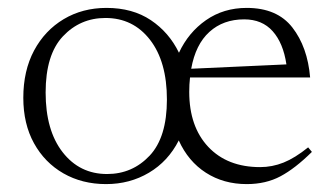

<svg xmlns="http://www.w3.org/2000/svg" viewBox="-20 -456 844 486"><path d="M769.5 -71.5Q727 -29.5 690 -9.8Q653 10 604.5 10Q546 10 501.2 -18.8Q456.5 -47.5 432.5 -100.5Q405.5 -47.5 357 -18.8Q308.5 10 248.5 10Q188 10 140.5 -17.2Q93 -44.5 66 -93.5Q39 -142.5 39 -208.5Q39 -277 66.2 -328Q93.5 -379 141.2 -407.5Q189 -436 249.5 -436Q315.5 -436 361.8 -405Q408 -374 433 -322.5Q457 -374 501.5 -405Q546 -436 604.5 -436Q681.5 -436 720 -386.5Q758.5 -337 765 -260H461Q459 -242.5 459 -223.5Q459 -135.5 507.2 -84.2Q555.5 -33 638.5 -33Q669 -33 697.8 -44.5Q726.5 -56 760 -83ZM251 -15.5Q315 -15.5 358.8 -62Q402.5 -108.5 402.5 -204Q402.5 -300 359.8 -355.2Q317 -410.5 247 -410.5Q183 -410.5 139.2 -364Q95.5 -317.5 95.5 -222Q95.5 -126 138.5 -70.8Q181.5 -15.5 251 -15.5ZM598 -407Q545 -407 510 -375.2Q475 -343.5 464 -282L705 -293Q697 -347 670.2 -377Q643.5 -407 598 -407Z"/></svg>

Font: Newsreader Text Light
Style: Regular
Weight: 300
Designer: Hugues Gentile
Foundry: Production Type
Version: Version 1.001